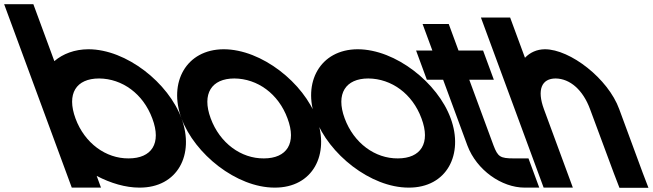

<svg xmlns="http://www.w3.org/2000/svg" viewBox="-300 -849 3127 920"><path d="M163.3 -6.1 183.9 50H43.9L18.1 -20L-78.1 -281L-254.4 -759L-280.2 -829H-140.2L-114.4 -759L-39.6 -556.1C1.8 -591.4 57.7 -612.6 123.4 -613C306.3 -613 508.2 -451 569.9 -281C632.9 -110 552.3 51 367.9 50C301.8 50 230.4 29 163.3 -6.1ZM61.9 -281C105.4 -163 207.4 -89 316.3 -90C426.7 -90 474.8 -162 429.9 -281C386 -400 285.8 -472 175.1 -473C64.7 -473 18 -400 61.9 -281Z M569.5 -282C506.4 -453 591.3 -612 771.4 -613C954.3 -613 1156.2 -451 1217.5 -282C1280.6 -111 1200.3 51 1015.9 50C833.1 50 632.6 -111 569.5 -282ZM709.5 -282C753.4 -163 855.4 -89 964.3 -90C1074.7 -90 1122.4 -163 1077.5 -282C1034 -400 933.8 -472 823.1 -473C713.8 -473 666 -400 709.5 -282Z M1211.5 -282C1148.4 -453 1233.3 -612 1413.4 -613C1596.3 -613 1798.2 -451 1859.5 -282C1922.6 -111 1842.3 51 1657.9 50C1475.1 50 1274.6 -111 1211.5 -282ZM1351.5 -282C1395.4 -163 1497.4 -89 1606.3 -90C1716.7 -90 1764.4 -163 1719.5 -282C1676 -400 1575.8 -472 1465.1 -473C1355.8 -473 1308 -400 1351.5 -282Z M1948.6 -467 2064.8 -152C2085.6 -98 2096.2 -90 2162.3 -90H2232.3L2283.9 50H2213.9C2103.6 50 1984 -34 1939.9 -151L1939.5 -152L1823.3 -467H1815.3H1745.3L1693.7 -607H1763.7H1771.7L1750.7 -664L1724.9 -734H1850.2L1876 -664L1897 -607H1944.7H2014.7L2066.3 -467H1996.3Z M2780 -20 2807.2 51H2668.2L2641.3 -19L2527.3 -326C2493 -419 2430.9 -472 2362.6 -473C2295.4 -473 2272 -419 2306.3 -326L2332.1 -256L2419.1 -20L2444.9 50H2304.9L2279.1 -20L2192.1 -256L2166.3 -326L2030.2 -695L2004.4 -765H2144.4L2170.2 -695L2215.5 -572.2C2239.8 -597.6 2272.3 -612.7 2310.9 -613C2432.3 -613 2614.3 -472 2667.1 -326Z"/></svg>

Font: Nordica Plus
Style: NordicaClassicRgCondOpObl
Weight: 500
Version: Version 1.01